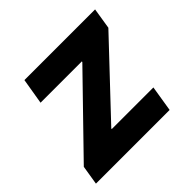

<svg xmlns="http://www.w3.org/2000/svg" viewBox="-137 -696 846 846"><g transform="rotate(-45 286.0 -272.5)"><path d="M472.3 0H13.1L27.7 -90.2L349.1 -420.8L350.5 -424.7H92.7L112.9 -545.5H553.3L537.6 -447.1L233.3 -124.6L231.9 -120.7H491.8Z"/></g></svg>

Font: Linik Sans
Style: Bold Italic
Weight: 700
Italic angle: 9°
Designer: Fonts by Rasmus Andersson / Changes by Cristiano Sobral with parts from Marc Monis
Foundry: rsms
Version: Version 3.020; ttfautohint (v1.6)